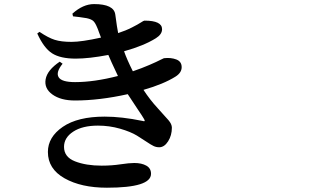

<svg xmlns="http://www.w3.org/2000/svg" viewBox="-20 -833 1540 918"><path d="M615.2 -492.2Q658.2 -506.8 694.3 -522.5Q730.5 -538.1 747.1 -546.9L763.7 -554.7Q796.9 -558.6 822.8 -548.8Q848.6 -539.1 848.6 -511.7Q848.6 -485.4 819.3 -466.8Q761.7 -430.7 666 -403.3Q697.3 -355.5 733.4 -316.4Q769.5 -277.3 785.6 -258.3Q801.8 -239.3 801.8 -222.7Q801.8 -185.5 783.7 -157.2Q765.6 -128.9 741.2 -128.9Q726.6 -128.9 714.4 -134.8Q702.1 -140.6 678.2 -156.7Q654.3 -172.9 634.8 -184.6Q604.5 -203.1 553.7 -217.8Q502.9 -232.4 448.2 -232.4Q374 -232.4 330.1 -203.6Q286.1 -174.8 286.1 -130.9Q286.1 -82 338.9 -61.5Q391.6 -41 465.8 -41Q514.6 -41 556.2 -47.4Q597.7 -53.7 622.1 -53.7Q657.2 -53.7 679.7 -41Q702.1 -28.3 702.1 -2Q702.1 64.5 491.2 64.5Q368.2 64.5 288.6 19.5Q209 -25.4 209 -106.4Q209 -177.7 280.3 -226.6Q351.6 -275.4 480.5 -275.4Q561.5 -275.4 661.1 -254.9Q669.9 -252 671.4 -254.4Q672.9 -256.8 668.9 -263.7Q663.1 -274.4 636.2 -314Q609.4 -353.5 590.8 -382.8Q455.1 -352.5 337.9 -352.5Q270.5 -352.5 230.5 -381.3Q190.4 -410.2 198.2 -454.1Q206.1 -498 265.6 -538.1L279.3 -528.3Q246.1 -487.3 260.3 -463.9Q274.4 -440.4 338.9 -440.4Q429.7 -440.4 543.9 -469.7Q507.8 -545.9 498 -570.3Q405.3 -552.7 341.8 -552.7Q268.6 -552.7 229 -578.1Q189.5 -603.5 158.2 -672.9L168.9 -680.7Q210.9 -652.3 241.7 -642.6Q272.5 -632.8 322.3 -632.8Q370.1 -632.8 462.9 -653.3Q459 -662.1 453.1 -679.2Q447.3 -696.3 444.3 -702.1Q435.5 -723.6 426.3 -732.4Q417 -741.2 394.5 -746.1Q358.4 -752 329.1 -754.9L326.2 -767.6Q377 -813.5 429.7 -813.5Q524.4 -813.5 531.2 -763.7Q540 -697.3 544.9 -674.8Q581.1 -686.5 610.8 -701.7Q640.6 -716.8 653.8 -725.6Q667 -734.4 670.9 -734.4Q754.9 -734.4 754.9 -693.4Q754.9 -668.9 725.6 -650.4Q668 -614.3 573.2 -587.9Q585.9 -550.8 615.2 -492.2Z"/></svg>

Font: Bpmf Zihi Serif Bold
Style: Bold
Weight: 700
Foundry: But Ko
Version: Version 1.320